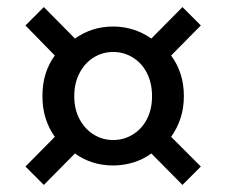

<svg xmlns="http://www.w3.org/2000/svg" viewBox="-20 -601 640 543"><path d="M104 -78 52 -130 135 -214Q118 -238 109 -266.5Q100 -295 100 -329Q100 -364 109 -392.5Q118 -421 135 -444L52 -529L104 -581L192 -492Q240 -526 300 -526Q359 -526 408 -492L496 -581L548 -529L464 -444Q481 -421 490.5 -392.5Q500 -364 500 -329Q500 -295 490.5 -266.5Q481 -238 464 -214L548 -130L496 -78L408 -167Q385 -150 357 -141.5Q329 -133 300 -133Q239 -133 192 -167ZM300 -205Q330 -205 355.5 -220.5Q381 -236 395.5 -264Q410 -292 410 -329Q410 -366 395.5 -394.5Q381 -423 355.5 -438.5Q330 -454 300 -454Q270 -454 245 -438.5Q220 -423 205 -394.5Q190 -366 190 -329Q190 -292 205 -264Q220 -236 245 -220.5Q270 -205 300 -205Z"/></svg>

Font: Source Code Pro ExtraLight Medium
Style: Regular
Weight: 500
Monospace: yes
Version: Version 1.018;hotconv 1.0.116;makeotfexe 2.5.65601